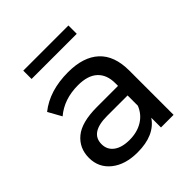

<svg xmlns="http://www.w3.org/2000/svg" viewBox="-191 -838 980 980"><g transform="rotate(-45 299.0 -348.0)"><path d="M454 -702V-642H128V-702ZM284 -535Q394 -535 452.5 -481Q511 -427 511 -320V0H420V-70Q369 6 246 6Q157 6 103.5 -37Q50 -80 50 -150Q50 -220 101 -262.5Q152 -305 263 -305H415V-324Q415 -386 379 -419Q343 -452 273 -452Q172 -452 105 -395L65 -467Q150 -535 284 -535ZM415 -162V-236H267Q145 -236 145 -154Q145 -114 176 -91Q207 -68 262 -68Q317 -68 357 -92.5Q397 -117 415 -162Z"/></g></svg>

Font: Montserrat
Style: Regular
Weight: 500
Designer: Julieta Ulanovsky
Foundry: Julieta Ulanovsky
Version: Version 7.200;PS 007.200;hotconv 1.0.88;makeotf.lib2.5.64775